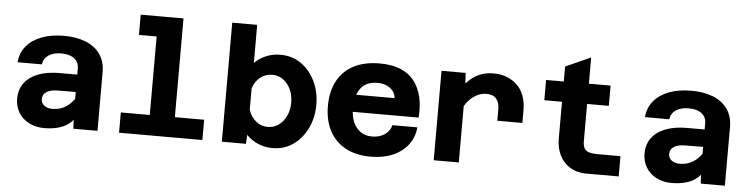

<svg xmlns="http://www.w3.org/2000/svg" viewBox="-46 -959 4642 1189"><g transform="rotate(5 2275.0 -364.0)"><path d="M433 0 428 -100V-374Q428 -413 399 -435.5Q370 -458 319 -458Q270 -458 239.5 -437.5Q209 -417 204 -380H53Q58 -439 93 -481Q128 -523 187.5 -545.5Q247 -568 326 -568Q404 -568 462 -544.5Q520 -521 551.5 -475.5Q583 -430 583 -364V0ZM255 12Q200 12 158 -9.5Q116 -31 93 -69Q70 -107 70 -155Q70 -241 136.5 -288.5Q203 -336 320 -336H443V-228L316 -227Q273 -227 247.5 -211.5Q222 -196 222 -165Q222 -143 240.5 -127Q259 -111 293 -111Q340 -111 376.5 -134.5Q413 -158 437 -199L454 -94Q429 -39 377.5 -13.5Q326 12 255 12Z M897 0V-740H1053V0ZM717 0V-126H1235V0ZM787 -614V-740H975V-614Z M1671 -568Q1744 -568 1799.5 -529.5Q1855 -491 1887 -425Q1919 -359 1919 -278Q1919 -198 1887 -132Q1855 -66 1799.5 -27Q1744 12 1671 12Q1622 12 1580 -6.5Q1538 -25 1509 -56L1506 0H1356V-740H1511V-503Q1540 -533 1581.5 -550.5Q1623 -568 1671 -568ZM1631 -116Q1670 -116 1699.5 -138Q1729 -160 1746 -196.5Q1763 -233 1763 -278Q1763 -324 1746 -360.5Q1729 -397 1699.5 -418.5Q1670 -440 1631 -440Q1589 -440 1557 -414.5Q1525 -389 1511 -345V-212Q1525 -169 1557 -142.5Q1589 -116 1631 -116Z M2280 12Q2190 12 2125.5 -23Q2061 -58 2026 -123Q1991 -188 1991 -278Q1991 -369 2026 -434Q2061 -499 2127.5 -533.5Q2194 -568 2288 -568Q2435 -568 2501.5 -484.5Q2568 -401 2557 -255H2115L2116 -362H2398Q2395 -400 2364 -423.5Q2333 -447 2287 -447Q2215 -447 2181 -402Q2147 -357 2147 -271Q2147 -228 2162 -192Q2177 -156 2206.5 -134.5Q2236 -113 2280 -113Q2327 -113 2359.5 -136Q2392 -159 2399 -194H2555Q2545 -99 2471.5 -43.5Q2398 12 2280 12Z M3044 -278V-353Q3044 -391 3024 -414.5Q3004 -438 2964 -438Q2919 -438 2879 -408Q2839 -378 2803 -304L2787 -435Q2813 -479 2844 -508.5Q2875 -538 2912.5 -553Q2950 -568 2995 -568Q3084 -568 3142 -513.5Q3200 -459 3200 -353V-278ZM2673 0V-556H2823L2829 -456V0Z M3620 0Q3564 0 3521.5 -25.5Q3479 -51 3456 -96.5Q3433 -142 3433 -200V-649L3589 -719V-200Q3589 -174 3596.5 -157.5Q3604 -141 3624.5 -133.5Q3645 -126 3682 -126H3823V0ZM3323 -430V-556H3724V-430Z M4333 0 4328 -100V-374Q4328 -413 4299 -435.5Q4270 -458 4219 -458Q4170 -458 4139.5 -437.5Q4109 -417 4104 -380H3953Q3958 -439 3993 -481Q4028 -523 4087.5 -545.5Q4147 -568 4226 -568Q4304 -568 4362 -544.5Q4420 -521 4451.5 -475.5Q4483 -430 4483 -364V0ZM4155 12Q4100 12 4058 -9.5Q4016 -31 3993 -69Q3970 -107 3970 -155Q3970 -241 4036.5 -288.5Q4103 -336 4220 -336H4343V-228L4216 -227Q4173 -227 4147.5 -211.5Q4122 -196 4122 -165Q4122 -143 4140.5 -127Q4159 -111 4193 -111Q4240 -111 4276.5 -134.5Q4313 -158 4337 -199L4354 -94Q4329 -39 4277.5 -13.5Q4226 12 4155 12Z"/></g></svg>

Font: Azeret Mono Thin
Style: Bold
Weight: 700
Version: Version 1.002